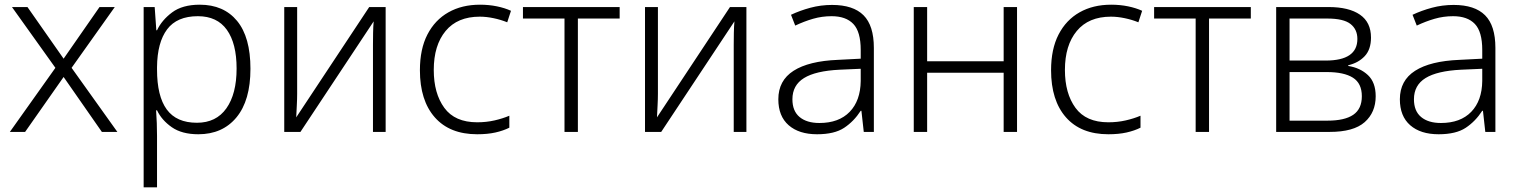

<svg xmlns="http://www.w3.org/2000/svg" viewBox="-20 -562 6473 818"><path d="M216 -273 31 -532H97L251 -312L404 -532H469L285 -273L480 0H414L251 -234L87 0H22Z M831 -542Q933 -542 990 -473Q1047 -404 1047 -269Q1047 -134 987.5 -62Q928 10 825 10Q755 10 712 -20Q669 -50 649 -92H645Q647 -67 648 -37.5Q649 -8 649 17V236H592V-532H639L646 -433H649Q669 -476 713 -509Q757 -542 831 -542ZM823 -493Q734 -493 692 -437Q650 -381 649 -276V-266Q649 -152 690.5 -95.5Q732 -39 819 -39Q901 -39 944.5 -100.5Q988 -162 988 -270Q988 -377 946.5 -435Q905 -493 823 -493Z M1246 -162Q1246 -140 1244.5 -112Q1243 -84 1242 -62L1553 -532H1623V0H1569V-371Q1569 -393 1569.5 -421.5Q1570 -450 1572 -471L1260 0H1191V-532H1246Z M2013 10Q1896 10 1832.5 -62Q1769 -134 1769 -263Q1769 -353 1801 -415Q1833 -477 1890.5 -509.5Q1948 -542 2025 -542Q2063 -542 2097 -535Q2131 -528 2157 -516L2141 -467Q2114 -478 2083 -484.5Q2052 -491 2024 -491Q1929 -491 1878.5 -430Q1828 -369 1828 -264Q1828 -164 1873 -102.5Q1918 -41 2013 -41Q2052 -41 2087 -49Q2122 -57 2150 -69V-18Q2124 -5 2090.5 2.5Q2057 10 2013 10Z M2620 -483H2442V0H2385V-483H2208V-532H2620Z M2783 -162Q2783 -140 2781.5 -112Q2780 -84 2779 -62L3090 -532H3160V0H3106V-371Q3106 -393 3106.5 -421.5Q3107 -450 3109 -471L2797 0H2728V-532H2783Z M3525 -541Q3615 -541 3659 -497Q3703 -453 3703 -358V0H3660L3650 -90H3647Q3618 -45 3576.5 -17.5Q3535 10 3461 10Q3384 10 3340 -28.5Q3296 -67 3296 -139Q3296 -219 3361 -260.5Q3426 -302 3550 -307L3647 -312V-349Q3647 -427 3615.5 -460Q3584 -493 3523 -493Q3482 -493 3444 -482Q3406 -471 3368 -453L3350 -499Q3388 -517 3432.5 -529Q3477 -541 3525 -541ZM3557 -265Q3455 -260 3405.5 -229.5Q3356 -199 3356 -139Q3356 -89 3386.5 -63.5Q3417 -38 3471 -38Q3554 -38 3600 -85.5Q3646 -133 3647 -217V-269Z M3930 -532V-301H4256V-532H4313V0H4256V-252H3930V0H3873V-532Z M4702 10Q4585 10 4521.5 -62Q4458 -134 4458 -263Q4458 -353 4490 -415Q4522 -477 4579.5 -509.5Q4637 -542 4714 -542Q4752 -542 4786 -535Q4820 -528 4846 -516L4830 -467Q4803 -478 4772 -484.5Q4741 -491 4713 -491Q4618 -491 4567.5 -430Q4517 -369 4517 -264Q4517 -164 4562 -102.5Q4607 -41 4702 -41Q4741 -41 4776 -49Q4811 -57 4839 -69V-18Q4813 -5 4779.5 2.5Q4746 10 4702 10Z M5309 -483H5131V0H5074V-483H4897V-532H5309Z M5821 -402Q5821 -351 5794 -322.5Q5767 -294 5724 -284V-281Q5775 -273 5808 -242Q5841 -211 5841 -152Q5841 -83 5794 -41.5Q5747 0 5645 0H5417V-532H5640Q5727 -532 5774 -499.5Q5821 -467 5821 -402ZM5763 -396Q5763 -437 5733.5 -460Q5704 -483 5635 -483H5474V-304H5628Q5763 -304 5763 -396ZM5782 -152Q5782 -207 5744 -231Q5706 -255 5633 -255H5474V-48H5636Q5709 -48 5745.5 -73Q5782 -98 5782 -152Z M6173 -541Q6263 -541 6307 -497Q6351 -453 6351 -358V0H6308L6298 -90H6295Q6266 -45 6224.5 -17.5Q6183 10 6109 10Q6032 10 5988 -28.5Q5944 -67 5944 -139Q5944 -219 6009 -260.5Q6074 -302 6198 -307L6295 -312V-349Q6295 -427 6263.5 -460Q6232 -493 6171 -493Q6130 -493 6092 -482Q6054 -471 6016 -453L5998 -499Q6036 -517 6080.5 -529Q6125 -541 6173 -541ZM6205 -265Q6103 -260 6053.5 -229.5Q6004 -199 6004 -139Q6004 -89 6034.5 -63.5Q6065 -38 6119 -38Q6202 -38 6248 -85.5Q6294 -133 6295 -217V-269Z"/></svg>

Font: RS Noto Sans Light
Style: Regular
Weight: 300
Designer: Monotype Design Team
Foundry: Monotype Imaging Inc.
Version: Version 3.10